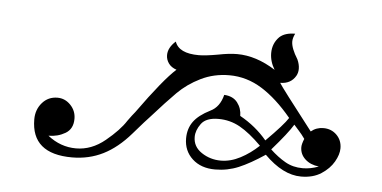

<svg xmlns="http://www.w3.org/2000/svg" viewBox="-34 -377 860 432"><g transform="rotate(5 396.0 -160.5)"><path d="M658 -2Q617 -2 575 -44Q542 -22 517 -11.5Q492 -1 464 -1Q432 -1 412.5 -19Q393 -37 393 -65Q393 -87 404.5 -103Q416 -119 442 -132Q463 -142 470 -170Q490 -169 500 -156Q510 -143 510 -126Q546 -106 571 -76Q610 -115 620 -131Q586 -172 551.5 -193.5Q517 -215 478 -215Q443 -215 413.5 -200.5Q384 -186 362.5 -164.5Q341 -143 308 -106Q301 -99 272 -65.5Q243 -32 211 -16Q179 0 141 0Q49 0 49 -78Q49 -100 62.5 -115.5Q76 -131 97 -131Q114 -131 126.5 -118Q139 -105 139 -87Q139 -64 122 -54Q105 -44 84 -44Q113 -21 148 -21Q183 -21 213.5 -46Q244 -71 258 -93Q268 -107 274 -114Q330 -192 358 -217Q346 -221 340 -229.5Q334 -238 334 -248Q334 -265 351 -280Q360 -254 405 -254Q420 -254 448 -259Q473 -264 491 -264Q534 -264 578 -236Q567 -254 567 -273Q567 -295 582 -310Q594 -321 617 -321Q612 -311 612 -303Q612 -288 627 -264Q632 -253 632 -243Q632 -234 628 -227Q617 -208 593 -208Q598 -199 671 -105Q683 -115 699 -115Q717 -115 729 -103Q741 -91 741 -73Q741 -59 731.5 -42.5Q722 -26 703.5 -14Q685 -2 658 -2ZM653 -68Q653 -75 658 -87Q651 -97 644.5 -104Q638 -111 633 -117Q621 -97 586 -57Q603 -41 620.5 -31Q638 -21 660 -21Q678 -21 696 -28Q677 -30 665 -41Q653 -52 653 -68ZM462 -115Q434 -115 423 -100Q412 -85 412 -70Q412 -48 431.5 -35Q451 -22 475 -22Q497 -22 519 -33.5Q541 -45 560 -63Q533 -90 510.5 -102.5Q488 -115 462 -115Z"/></g></svg>

Font: Mirza
Style: Regular
Weight: 400
Designer: Arabic design by Kourosh Beigpour, Latin design by Eduardo Tunni, engineering by Lasse Fister
Version: Version 1.0010g